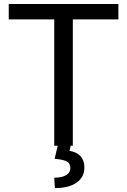

<svg xmlns="http://www.w3.org/2000/svg" viewBox="-20 -731 637 963"><path d="M573.7 -633.8V-710.9H23.9V-633.8H252V0H345.2V-633.8ZM334.5 0H269.5L253.9 65.4C285.8 68.4 307 73.2 317.4 80.1C327.8 86.9 333 97.5 333 111.8C333 127.1 325.9 139 311.8 147.5C297.6 155.9 277.7 160.2 252 160.2L255.4 212.4C301.9 212.4 338.2 203.2 364.3 184.8C390.3 166.4 403.3 141.4 403.3 109.9C403.3 62.3 378.4 34.2 328.6 25.4Z"/></svg>

Font: Roboto1
Style: rg
Weight: 400
Designer: Google
Version: Version 2.137; 2017